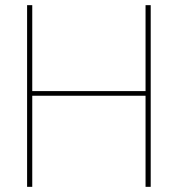

<svg xmlns="http://www.w3.org/2000/svg" viewBox="-20 -724 690 744"><path d="M85 0V-704H105V0ZM544 0V-704H564V0ZM95 -353V-371H556V-353Z"/></svg>

Font: Poppins Devanagari Thin
Style: Regular
Weight: 100
Designer: Ninad Kale (Devanagari), Jonny Pinhorn (Latin)
Foundry: Indian Type Foundry
Version: 4.005